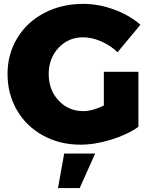

<svg xmlns="http://www.w3.org/2000/svg" viewBox="-20 -734 780 993"><path d="M517.1 -188V-362.8H695.8V-78.1Q638.7 -37.6 554.9 -11.7Q471.2 14.2 396 14.2Q289.1 14.2 202.9 -33Q116.7 -80.1 67.9 -163.8Q19 -247.6 19 -351.1Q19 -454.1 69.3 -537.1Q119.6 -620.1 209.2 -667Q298.8 -713.9 410.2 -713.9Q490.2 -713.9 570.3 -684.6Q650.4 -655.3 706.1 -606L587.9 -463.9Q551.8 -499 503.4 -520Q455.1 -541 409.2 -541Q333.5 -541 282.7 -486.6Q231.9 -432.1 231.9 -351.1Q231.9 -268.6 283.2 -213.9Q334.5 -159.2 411.1 -159.2Q456.5 -159.2 517.1 -188ZM279.8 238.8 312 60.1H472.2L392.1 238.8Z"/></svg>

Font: Montserrat-Arabic ExtraBold
Style: Regular
Weight: 800
Designer: Mohamed Gaber
Foundry: Kief Type Foundry
Version: Version 5.008;PS 005.008;hotconv 1.0.88;makeotf.lib2.5.64775